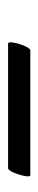

<svg xmlns="http://www.w3.org/2000/svg" viewBox="170 -496 95 475"><g transform="rotate(90 217.5 -258.5)"><path d="M88 -231Q83 -231 85.5 -245Q88 -259 94 -272.5Q100 -286 105 -286H413Q418 -286 415.5 -272.5Q413 -259 407 -245Q401 -231 396 -231Z"/></g></svg>

Font: Junicode SmExp
Style: Italic
Weight: 400
Width: 6
Italic angle: -11°
Designer: Peter S. Baker
Version: Version 2.205; ttfautohint (v1.8.4)